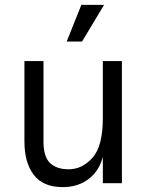

<svg xmlns="http://www.w3.org/2000/svg" viewBox="-20 -750 599 786"><path d="M80 -171V-500H158V-171Q158 -108 185 -82.5Q212 -57 261 -57Q317 -57 359 -104.5Q401 -152 401 -267L406 -151Q406 -107 386 -68.5Q366 -30 327.5 -7Q289 16 236 16Q157 16 118.5 -34Q80 -84 80 -171ZM401 -500H479V0H401ZM313 -730H406L316 -580H253Z"/></svg>

Font: Uncut Sans VF
Style: Regular
Weight: 400
Designer: Kasper Nordkvist
Foundry: Uncut Type
Version: Version 1.100;FEAKit 1.0